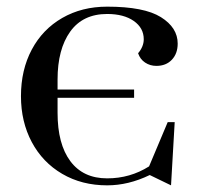

<svg xmlns="http://www.w3.org/2000/svg" viewBox="-20 -548 598 577"><path d="M43 -259Q43 -338 75.5 -399Q108 -460 167 -494Q226 -528 302 -528Q413 -528 463.5 -496.5Q514 -465 514 -417Q514 -387 496.5 -368.5Q479 -350 450 -350Q431 -350 416 -360Q401 -370 395 -388Q412 -408 412 -430Q412 -464 382 -485Q352 -506 302 -506Q229 -506 191 -453Q153 -400 153 -309V-279H383V-254H153V-209Q153 -115 191.5 -63.5Q230 -12 302 -12Q371 -12 428 -48L484 -181H505L494 9L430 -22Q366 9 302 9Q226 9 167 -25.5Q108 -60 75.5 -121Q43 -182 43 -259Z"/></svg>

Font: Prata
Style: Regular
Weight: 400
Designer: Ivan Petrov
Foundry: Cyreal
Version: Version 2.000